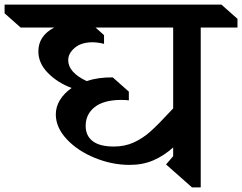

<svg xmlns="http://www.w3.org/2000/svg" viewBox="-90 -806 1054 836"><path d="M944 -686H784V10H746L633 -90L664 -126V-164Q624 -128 578 -108Q532 -88 474 -88Q398 -88 323 -118.5Q248 -149 200.5 -200Q153 -251 153 -308Q153 -341 171 -370.5Q189 -400 222 -423Q160 -446 118.5 -488.5Q77 -531 77 -582Q77 -650 146 -686H0L-70 -748V-786H874L944 -724ZM326 -686 363 -653V-615Q336 -622 310 -622Q262 -621 234.5 -597Q207 -573 207 -544Q207 -491 287 -453Q339 -470 401 -469L471 -407V-369Q459 -371 435 -371Q360 -370 321.5 -339Q283 -308 283 -258Q283 -215 313.5 -191.5Q344 -168 406 -168Q454 -168 493 -186Q532 -204 564.5 -233Q597 -262 647 -316L664 -334V-686Z"/></svg>

Font: Inknut
Style: Antiqua
Weight: 400
Designer: Claus Eggers Srensen
Foundry: Claus Eggers Srensen
Version: Version 1.000; ttfautohint (v1.2) -l 7 -r 28 -G 50 -x 13 -D 